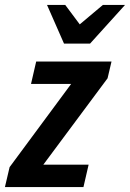

<svg xmlns="http://www.w3.org/2000/svg" viewBox="-46 -760 528 780"><path d="M-26 0 -7 -81 243 -419H80L101 -510H407L391 -442L130 -91H314L293 0ZM214 -583 145 -740H219L278 -661L372 -740H462L320 -583Z"/></svg>

Font: Instrument Sans Condensed SemiBold Italic
Style: Regular
Weight: 600
Width: 3
Italic angle: -13°
Designer: Rodrigo Fuenzalida
Foundry: fragTYPE
Version: Version 1.000; ttfautohint (v1.8.4.7-5d5b);gftools[0.9.28]